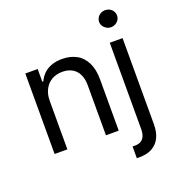

<svg xmlns="http://www.w3.org/2000/svg" viewBox="-161 -860 1097 1189"><g transform="rotate(-20 387.5 -265.5)"><path d="M151.2 0H67V-530.4H148.5V-446.8H155.4Q168.2 -474.8 189.4 -495Q210.6 -515.2 240.8 -526.2Q271.1 -537.3 310.1 -537.3Q364.6 -537.3 405 -515.2Q445.4 -493.1 467.5 -448Q489.6 -403 489.6 -337V0H405.4V-330.8Q405.4 -371.5 391.2 -401.2Q377.1 -430.9 349.8 -446.5Q322.5 -462 285.2 -462Q246.2 -462 216 -445.1Q185.8 -428.2 168.5 -395.7Q151.2 -363.3 151.2 -318.4ZM707.9 -530.4V38Q707.9 88.1 690.6 124.1Q673.3 160.2 639 179.6Q604.6 198.9 553.9 198.9Q545.2 198.9 536.6 198.9V121.5Q544.5 121.5 552.5 121.5Q576.7 121.5 592.5 111.9Q608.4 102.2 616 83.6Q623.6 64.9 623.6 38V-530.4ZM605.7 -674Q605.7 -689.2 614 -702.3Q622.2 -715.5 635.7 -722.7Q649.2 -730 665.1 -730Q680.6 -730 694.2 -722.7Q707.9 -715.5 715.8 -702.3Q723.8 -689.2 723.8 -674Q723.8 -658.8 715.8 -646.1Q707.9 -633.3 694.2 -625.7Q680.6 -618.1 665.1 -618.1Q649.2 -618.1 635.7 -625.7Q622.2 -633.3 614 -646.1Q605.7 -658.8 605.7 -674Z"/></g></svg>

Font: Pretendard Variable
Style: Regular
Weight: 400
Designer: Base glyphs from Inter by Rasmus Andersson; Hangul glyphs from Noto Sans CJK(Source Han Sans) by Jang Soo-young and Kang
Foundry: Kil Hyung-jin
Version: Version 1.100;FEAKit 1.0